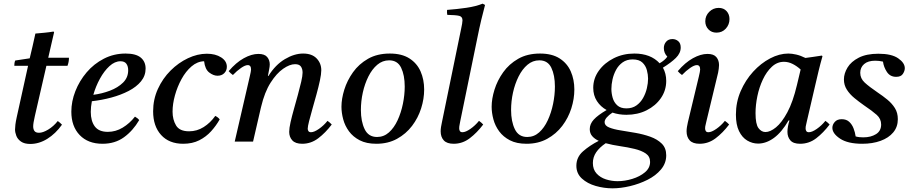

<svg xmlns="http://www.w3.org/2000/svg" viewBox="-20 -772 4968 1047"><path d="M348 -413H233L170 -139Q161 -100 161 -83Q161 -67 168 -57.5Q175 -48 193 -48Q214 -48 243 -65.5Q272 -83 295 -112Q308 -103 318 -92Q283 -43 238 -15Q193 13 145 13Q113 13 94.5 0Q76 -13 69 -31.5Q62 -50 62 -66Q62 -77 64 -93Q66 -109 71 -132L133 -413H58Q58 -421 59 -428Q60 -435 63 -442L142 -454Q149 -483 157.5 -519.5Q166 -556 173 -589Q197 -591 222.5 -593.5Q248 -596 272 -600L275 -596Q268 -566 261 -535.5Q254 -505 243 -457H356Q356 -445 354 -434.5Q352 -424 348 -413Z M774 -398Q774 -359 749 -328.5Q724 -298 681.5 -276Q639 -254 587 -240Q535 -226 481 -220Q475 -189 475 -162Q475 -112 497 -82.5Q519 -53 568 -53Q611 -53 649 -76Q687 -99 716 -136Q732 -127 739 -117Q705 -59 656 -23.5Q607 12 539 12Q460 12 414.5 -35.5Q369 -83 369 -163Q369 -219 391 -275Q413 -331 452.5 -377.5Q492 -424 546.5 -452Q601 -480 665 -480Q721 -480 747.5 -458Q774 -436 774 -398ZM489 -255Q536 -261 579.5 -277.5Q623 -294 651 -321.5Q679 -349 679 -389Q679 -411 669 -424.5Q659 -438 637 -438Q606 -438 577 -411.5Q548 -385 525 -343Q502 -301 489 -255Z M979 12Q902 12 858.5 -36Q815 -84 815 -165Q815 -230 841 -287Q867 -344 910 -387Q953 -430 1005 -454.5Q1057 -479 1108 -479Q1155 -479 1186 -459Q1217 -439 1217 -408Q1217 -387 1203 -373Q1189 -359 1166 -359Q1144 -359 1121 -376.5Q1098 -394 1093 -438Q1056 -437 1024.5 -410Q993 -383 970 -341Q947 -299 934 -252Q921 -205 921 -163Q921 -120 940 -88Q959 -56 1011 -56Q1054 -56 1090.5 -79Q1127 -102 1154 -140Q1170 -132 1178 -121Q1159 -87 1131.5 -56.5Q1104 -26 1066.5 -7Q1029 12 979 12Z M1402 -182 1360 0H1260L1342 -355Q1349 -384 1349 -393Q1349 -417 1331 -417Q1317 -417 1294.5 -401.5Q1272 -386 1250 -363Q1243 -368 1237.5 -373Q1232 -378 1227 -384Q1267 -431 1309.5 -454.5Q1352 -478 1389 -478Q1423 -478 1437 -461Q1451 -444 1451 -421Q1451 -409 1447.5 -392.5Q1444 -376 1441 -358H1444Q1482 -419 1533.5 -449.5Q1585 -480 1633 -480Q1681 -480 1706.5 -453.5Q1732 -427 1732 -389Q1732 -368 1724.5 -333Q1717 -298 1706 -258Q1695 -218 1684 -179.5Q1673 -141 1665.5 -111.5Q1658 -82 1658 -70Q1658 -63 1662 -57Q1666 -51 1676 -51Q1693 -51 1719 -69Q1745 -87 1766 -113Q1779 -104 1789 -93Q1755 -48 1715.5 -18Q1676 12 1628 12Q1591 12 1574 -6.5Q1557 -25 1557 -53Q1557 -73 1564.5 -106Q1572 -139 1583 -178Q1594 -217 1604.5 -255.5Q1615 -294 1622.5 -326Q1630 -358 1630 -376Q1630 -396 1621 -409Q1612 -422 1589 -422Q1560 -422 1524 -397Q1488 -372 1455.5 -321Q1423 -270 1404 -190Z M2293 -284Q2293 -233 2276.5 -181Q2260 -129 2227 -85.5Q2194 -42 2145 -15Q2096 12 2032 12Q1978 12 1941.5 -7Q1905 -26 1883 -56Q1861 -86 1851.5 -121.5Q1842 -157 1842 -190Q1842 -233 1857.5 -283Q1873 -333 1905 -378Q1937 -423 1987 -451.5Q2037 -480 2106 -480Q2171 -480 2212.5 -453.5Q2254 -427 2273.5 -382.5Q2293 -338 2293 -284ZM2187 -300Q2187 -362 2167.5 -402.5Q2148 -443 2102 -443Q2066 -443 2037.5 -419Q2009 -395 1989 -355Q1969 -315 1958.5 -267.5Q1948 -220 1948 -172Q1948 -110 1968.5 -67.5Q1989 -25 2036 -25Q2073 -25 2101 -50Q2129 -75 2148 -116Q2167 -157 2177 -205.5Q2187 -254 2187 -300Z M2592 -113Q2605 -104 2615 -93Q2581 -48 2541.5 -18Q2502 12 2454 12Q2417 12 2400 -6.5Q2383 -25 2383 -56Q2383 -67 2385 -80Q2387 -93 2390 -106L2495 -617Q2498 -631 2500 -642.5Q2502 -654 2502 -661Q2502 -681 2484.5 -685.5Q2467 -690 2419 -691Q2418 -698 2417.5 -704.5Q2417 -711 2418 -718Q2472 -722 2523.5 -729.5Q2575 -737 2612 -752L2625 -745Q2615 -708 2604.5 -664Q2594 -620 2583 -565L2490 -112Q2489 -105 2486.5 -93.5Q2484 -82 2484 -72Q2484 -63 2488 -57Q2492 -51 2502 -51Q2519 -51 2545 -69Q2571 -87 2592 -113Z M3112 -284Q3112 -233 3095.5 -181Q3079 -129 3046 -85.5Q3013 -42 2964 -15Q2915 12 2851 12Q2797 12 2760.5 -7Q2724 -26 2702 -56Q2680 -86 2670.5 -121.5Q2661 -157 2661 -190Q2661 -233 2676.5 -283Q2692 -333 2724 -378Q2756 -423 2806 -451.5Q2856 -480 2925 -480Q2990 -480 3031.5 -453.5Q3073 -427 3092.5 -382.5Q3112 -338 3112 -284ZM3006 -300Q3006 -362 2986.5 -402.5Q2967 -443 2921 -443Q2885 -443 2856.5 -419Q2828 -395 2808 -355Q2788 -315 2777.5 -267.5Q2767 -220 2767 -172Q2767 -110 2787.5 -67.5Q2808 -25 2855 -25Q2892 -25 2920 -50Q2948 -75 2967 -116Q2986 -157 2996 -205.5Q3006 -254 3006 -300Z M3320 255Q3274 255 3228.5 242Q3183 229 3153 201.5Q3123 174 3123 132Q3123 85 3159.5 53Q3196 21 3245 -4Q3223 -14 3209.5 -29.5Q3196 -45 3196 -68Q3196 -96 3218 -120Q3240 -144 3288 -172Q3255 -190 3235 -221Q3215 -252 3215 -293Q3215 -344 3245.5 -386.5Q3276 -429 3327 -454.5Q3378 -480 3439 -480Q3528 -480 3577 -427Q3605 -443 3619 -463Q3600 -483 3600 -510Q3600 -530 3612.5 -544.5Q3625 -559 3647 -559Q3665 -559 3678.5 -547.5Q3692 -536 3692 -513Q3692 -482 3665.5 -456Q3639 -430 3595 -403Q3613 -371 3613 -331Q3613 -279 3584 -237Q3555 -195 3506 -170.5Q3457 -146 3396 -146Q3355 -146 3320 -158Q3300 -145 3288.5 -131.5Q3277 -118 3277 -106Q3277 -87 3301.5 -77Q3326 -67 3364 -61Q3402 -55 3445 -47.5Q3488 -40 3526 -26.5Q3564 -13 3588.5 11Q3613 35 3613 75Q3613 118 3584.5 152Q3556 186 3511 208.5Q3466 231 3415.5 243Q3365 255 3320 255ZM3283 9Q3249 32 3231 58.5Q3213 85 3213 117Q3213 152 3233 174Q3253 196 3284 206Q3315 216 3348 216Q3387 216 3428 203.5Q3469 191 3497 167.5Q3525 144 3525 111Q3525 81 3501.5 65Q3478 49 3440.5 40Q3403 31 3361.5 25Q3320 19 3283 9ZM3396 -181Q3428 -181 3450.5 -197Q3473 -213 3487 -238Q3501 -263 3507.5 -291Q3514 -319 3514 -343Q3514 -365 3507.5 -389.5Q3501 -414 3483 -431Q3465 -448 3430 -448Q3398 -448 3375.5 -432Q3353 -416 3339.5 -391Q3326 -366 3320 -338.5Q3314 -311 3314 -287Q3314 -263 3321 -238.5Q3328 -214 3346 -197.5Q3364 -181 3396 -181Z M3933 -113Q3946 -104 3956 -93Q3922 -48 3882.5 -18Q3843 12 3795 12Q3758 12 3741 -6.5Q3724 -25 3724 -56Q3724 -67 3726 -79.5Q3728 -92 3731 -105L3791 -355Q3798 -384 3798 -393Q3798 -417 3780 -417Q3766 -417 3743.5 -401.5Q3721 -386 3699 -363Q3692 -368 3686.5 -373Q3681 -378 3676 -384Q3716 -431 3758.5 -454.5Q3801 -478 3838 -478Q3872 -478 3886.5 -460.5Q3901 -443 3901 -417Q3901 -408 3899.5 -397.5Q3898 -387 3896 -376L3832 -110Q3831 -103 3828 -92.5Q3825 -82 3825 -72Q3825 -63 3829 -57Q3833 -51 3843 -51Q3860 -51 3886 -69Q3912 -87 3933 -113ZM3887 -594Q3860 -594 3843 -612Q3826 -630 3826 -656Q3826 -686 3847.5 -707.5Q3869 -729 3899 -729Q3926 -729 3942 -711.5Q3958 -694 3958 -668Q3958 -638 3938 -616Q3918 -594 3887 -594Z M4114 11Q4083 11 4055 -5.5Q4027 -22 4010 -57Q3993 -92 3993 -147Q3993 -215 4019 -275Q4045 -335 4087 -381Q4129 -427 4179.5 -453.5Q4230 -480 4279 -480Q4298 -480 4322 -474.5Q4346 -469 4372 -456Q4393 -459 4415.5 -462Q4438 -465 4462 -469L4465 -465Q4453 -423 4444 -385.5Q4435 -348 4426 -309L4380 -111Q4379 -104 4376 -93Q4373 -82 4373 -72Q4373 -63 4377 -57Q4381 -51 4391 -51Q4408 -51 4434 -69Q4460 -87 4481 -113Q4494 -104 4504 -93Q4470 -48 4431 -18Q4392 12 4343 12Q4306 12 4290 -6.5Q4274 -25 4274 -53Q4274 -80 4285 -115H4280Q4243 -51 4200.5 -20Q4158 11 4114 11ZM4346 -393Q4325 -412 4302 -423.5Q4279 -435 4255 -435Q4218 -435 4189 -408Q4160 -381 4140 -338.5Q4120 -296 4110 -247.5Q4100 -199 4100 -155Q4100 -95 4116 -73.5Q4132 -52 4154 -52Q4180 -52 4211.5 -77.5Q4243 -103 4273.5 -159.5Q4304 -216 4326 -309Z M4682 12Q4603 12 4561 -16Q4519 -44 4519 -75Q4519 -92 4532 -107Q4545 -122 4570 -122Q4595 -122 4610.5 -108Q4626 -94 4634.5 -72Q4643 -50 4646 -28Q4657 -25 4667.5 -24Q4678 -23 4688 -23Q4729 -23 4757 -40.5Q4785 -58 4785 -93Q4785 -124 4761 -145.5Q4737 -167 4691 -198Q4664 -217 4639 -237.5Q4614 -258 4598 -283Q4582 -308 4582 -339Q4582 -371 4601.5 -403.5Q4621 -436 4663 -457.5Q4705 -479 4770 -479Q4842 -479 4878 -454Q4914 -429 4914 -400Q4914 -385 4903.5 -369Q4893 -353 4867 -353Q4834 -353 4816.5 -379.5Q4799 -406 4795 -436Q4774 -441 4753 -441Q4713 -441 4692 -422.5Q4671 -404 4671 -375Q4671 -344 4695.5 -321.5Q4720 -299 4767 -267Q4794 -249 4819 -228.5Q4844 -208 4860 -182.5Q4876 -157 4876 -122Q4876 -80 4851 -50Q4826 -20 4782 -4Q4738 12 4682 12Z"/></svg>

Font: Tiro Devanagari Hindi
Style: Italic
Weight: 400
Italic angle: -11°
Designer: Devanagari: John Hudson & Fiona Ross, assisted by Paul Hanslow. Latin: John Hudson with Paul Hanslow, assisted by Kaja S
Foundry: Tiro Typeworks Ltd.
Version: Version 1.52